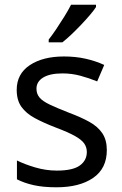

<svg xmlns="http://www.w3.org/2000/svg" viewBox="-20 -786 519 816"><path d="M434 -148Q434 -70 376 -30Q318 10 220 10Q164 10 123.5 1Q83 -8 52 -24V-104Q84 -88 129.5 -74.5Q175 -61 222 -61Q289 -61 319 -82.5Q349 -104 349 -140Q349 -160 338 -176Q327 -192 298.5 -208Q270 -224 217 -244Q165 -264 128 -284Q91 -304 71 -332Q51 -360 51 -404Q51 -472 106.5 -509Q162 -546 252 -546Q301 -546 343.5 -536.5Q386 -527 423 -510L393 -440Q359 -454 322 -464Q285 -474 246 -474Q192 -474 163.5 -456.5Q135 -439 135 -409Q135 -387 148 -371.5Q161 -356 191.5 -341.5Q222 -327 273 -307Q324 -288 360 -268Q396 -248 415 -219.5Q434 -191 434 -148ZM388 -756Q379 -742 362 -722Q345 -702 324.5 -680.5Q304 -659 283.5 -639.5Q263 -620 245 -606H187V-618Q202 -637 219.5 -663Q237 -689 254 -716.5Q271 -744 282 -766H388Z"/></svg>

Font: Noto Sans Tai Tham
Style: Regular
Weight: 400
Designer: Monotype Design Team 2013. Revised by David WIlliams 2020
Foundry: Monotype Imaging Inc.
Version: Version 2.002